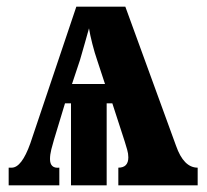

<svg xmlns="http://www.w3.org/2000/svg" viewBox="-20 -556 621 576"><path d="M6 0H158V-53Q130 -50 130 -79Q130 -92 134 -108Q138 -124 142 -137L175 -246H193V0H300V-246H317L354 -132Q358 -119 361.5 -107Q365 -95 365 -84Q365 -53 335 -53V0H573V-53Q531 -53 508 -119L356 -536H209L71 -126Q45 -53 15 -53H6ZM196 -304 220 -376Q227 -401 234.5 -426.5Q242 -452 247 -471Q250 -452 257 -424.5Q264 -397 272 -374L295 -304Z"/></svg>

Font: Noto Serif ExtraCondensed Extra
Style: Regular
Weight: 800
Width: 3
Designer: Monotype Design Team
Foundry: Monotype Imaging Inc.
Version: Version 1.002